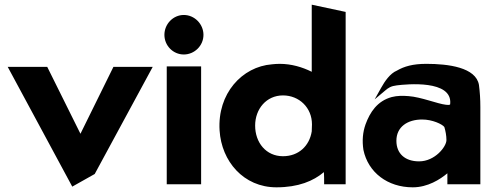

<svg xmlns="http://www.w3.org/2000/svg" viewBox="-20 -778 2113 821"><path d="M182 -492H13L289 20L385 -34L633 -492H465L324 -206Z M683 -629C683 -583 720 -545 766 -545C811 -545 850 -582 850 -629C850 -675 812 -714 766 -714C720 -714 683 -675 683 -629ZM840 10V-494H693V10Z M1162 23C1256 23 1320 -4 1365 -42C1366 -29 1366 -8 1366 0V10H1458V-727L1313 -758V-471C1273 -491 1226 -505 1176 -505C1163 -505 1153 -504 1143 -503C1015 -493 909 -378 919 -220C927 -89 1021 23 1162 23ZM1314 -246C1314 -236 1313 -227 1313 -216C1303 -154 1257 -110 1190 -110C1118 -110 1071 -168 1071 -241C1071 -312 1119 -370 1190 -370C1259 -370 1314 -318 1314 -246Z M1677 -476C1648 -464 1625 -430 1610 -403L1582 -353L1626 -390C1641 -403 1652 -410 1677 -413C1717 -418 1916 -438 1905 -333C1905 -331 1904 -328 1887 -330C1851 -334 1781 -363 1727 -367C1701 -369 1679 -369 1655 -363C1593 -346 1562 -298 1543 -246C1531 -212 1528 -176 1534 -137C1554 -41 1637 23 1745 23C1809 23 1862 -11 1893 -37V10H2034V-320C2034 -354 2032 -384 2028 -415C2015 -490 1897 -505 1803 -505C1745 -505 1708 -494 1677 -476ZM1772 -88C1712 -88 1675 -121 1675 -176C1675 -236 1723 -267 1785 -267C1829 -267 1871 -247 1880 -235C1885 -219 1889 -198 1889 -179C1889 -151 1840 -88 1772 -88Z"/></svg>

Font: Bluebird
Style: SfBd
Weight: 700
Designer: Jasper
Foundry: Cannot Into Space Fonts
Version: Version 0.98